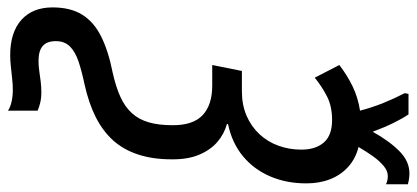

<svg xmlns="http://www.w3.org/2000/svg" viewBox="-374 -574 1092 503"><g transform="rotate(90 172.5 -323.0)"><path d="M211.4 202.6Q202.1 196.3 187.5 193.1Q172.9 189.9 157.2 189.9Q143.1 189.9 127 191.7Q110.8 193.4 95.2 195.1Q79.6 196.8 66.4 196.8Q6.3 196.8 -26.4 167.5Q-59.1 138.2 -59.1 85.9Q-59.1 38.6 -40 8.1Q-21 -22.5 17.1 -41.5Q55.2 -60.5 112.3 -71.8Q149.4 -80.1 175.5 -92Q201.7 -104 218 -122.1Q234.4 -140.1 241.9 -166Q249.5 -191.9 249.5 -228Q250 -282.2 223.1 -307.4Q196.3 -332.5 146 -332.5H91.8L107.4 -410.2H160.6Q196.3 -410.2 224.6 -422.4Q252.9 -434.6 272.9 -456.1Q293 -477.5 303.2 -505.9Q313.5 -534.2 313.5 -565.9Q313.5 -603.5 294.7 -625Q275.9 -646.5 235.8 -646.5Q200.2 -646.5 174.3 -633.3Q148.4 -620.1 125 -601.1L91.8 -665.5Q117.7 -685.5 147.2 -700Q176.8 -714.4 211.4 -719.7Q202.6 -752.9 190.9 -781.7Q179.2 -810.5 165.5 -836.9L167.5 -846.7H221.2Q231.9 -831.1 243.7 -807.1Q255.4 -783.2 266.6 -752.9Q291.5 -797.4 317.9 -823.2Q344.2 -849.1 375.5 -849.1Q383.8 -849.1 390.9 -847.9Q397.9 -846.7 404.3 -845.2V-787.6Q399.9 -790 394 -791.3Q388.2 -792.5 382.8 -792.5Q369.6 -792.5 356.7 -782Q343.8 -771.5 331.3 -754.2Q318.8 -736.8 306.6 -715.8Q337.4 -708 358.6 -688.7Q379.9 -669.4 390.9 -641.6Q401.9 -613.8 401.9 -579.1Q401.9 -526.4 383.3 -483.6Q364.7 -440.9 330.3 -412.6Q295.9 -384.3 247.1 -374L246.1 -371.1Q272.9 -363.8 293.9 -345.5Q314.9 -327.1 327.1 -297.6Q339.4 -268.1 338.9 -226.1Q338.9 -176.8 326.4 -138.7Q314 -100.6 289.6 -73.2Q265.1 -45.9 228.3 -27.3Q191.4 -8.8 142.6 2Q107.9 9.3 82.5 17.8Q57.1 26.4 43.2 40.3Q29.3 54.2 29.3 77.1Q29.3 100.6 42 111.6Q54.7 122.6 81.1 122.6Q94.2 122.6 107.7 120.6Q121.1 118.7 135 116.9Q148.9 115.2 163.6 115.2Q178.7 115.2 190.9 118.2Q203.1 121.1 211.4 125Z"/></g></svg>

Font: Open Sans Condensed Medium
Style: Italic
Weight: 500
Width: 3
Italic angle: -12°
Designer: Monotype Design Team
Foundry: Monotype Imaging Inc.
Version: Version 3.000